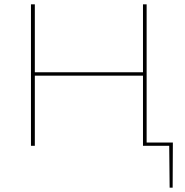

<svg xmlns="http://www.w3.org/2000/svg" viewBox="-20 -678 862 893"><path d="M784 -15 783 195H769L767 0H645V-326H142V0H124V-658H142V-342H645V-658H662V-15Z"/></svg>

Font: EauTestSC Thin
Style: Regular
Weight: 250
Designer: Christian Thalmann (Catharsis Fonts)
Version: Version 0.001;PS 000.001;hotconv 1.0.88;makeotf.lib2.5.64775